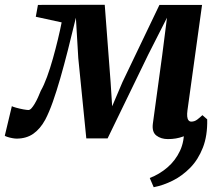

<svg xmlns="http://www.w3.org/2000/svg" viewBox="-48 -571 924 802"><path d="M653.5 10Q624.5 10 605.2 -4.8Q586 -19.5 590.5 -54.5L629.5 -340L649.5 -497L571 -342.5L401.5 7H312.5L279 -328L269 -497Q252 -426.5 235.8 -362.5Q219.5 -298.5 203.8 -243.8Q188 -189 172.5 -145.2Q157 -101.5 141 -71Q120 -32.5 91 -12.2Q62 8 21 8Q14 8 3.2 6Q-7.5 4 -16.8 1Q-26 -2 -28 -4L1.5 -127.5Q5.5 -125 19.8 -121Q34 -117 49.2 -114.2Q64.5 -111.5 70.5 -111.5Q77 -111.5 83.5 -118.8Q90 -126 97 -137.8Q104 -149.5 110.5 -163.8Q117 -178 122.5 -192Q135.5 -214.5 148.5 -250Q161.5 -285.5 173 -326.5Q184.5 -367.5 194 -407Q203.5 -446.5 209.5 -477.5L101.5 -501L110.5 -550.5L389.5 -551L414 -228L420.5 -127L463.5 -228L618 -550.5H796L735 -110Q733 -95 734 -84.5Q735 -74 739.5 -68.5Q744 -63 751 -63Q764.5 -63 775.8 -71.5Q787 -80 797.5 -90L817.5 -72.5Q813 -67 799.8 -53.5Q786.5 -40 765.5 -25.5Q744.5 -11 716.2 -0.5Q688 10 653.5 10ZM817.5 -72.5Q819 -4.5 799.5 45.5Q780 95.5 746.8 129.5Q713.5 163.5 673.5 183.5Q633.5 203.5 594 211L577.5 172.5Q618 157 651.2 128.5Q684.5 100 703.8 59.2Q723 18.5 720.5 -35Z"/></svg>

Font: Merriweather 28pt
Style: Bold Italic
Weight: 700
Italic angle: -7.8°
Version: Version 2.101